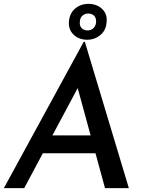

<svg xmlns="http://www.w3.org/2000/svg" viewBox="-21 -971 741 991"><path d="M104 0H-1L411 -755H417L644 0H521L361 -586L444 -636ZM227 -272H486L510 -180H184ZM335 -862Q339 -905 369.5 -929Q400 -953 443 -951Q484 -948 509 -922Q534 -896 529 -855Q526 -813 495 -788.5Q464 -764 423 -766Q382 -768 356.5 -794.5Q331 -821 335 -862ZM391 -858Q389 -839 399.5 -827Q410 -815 428 -814Q447 -813 460 -824.5Q473 -836 475 -856Q476 -877 466 -888.5Q456 -900 437 -901Q419 -902 405.5 -891Q392 -880 391 -858Z"/></svg>

Font: Josefin Sans Thin Medium
Style: Italic
Weight: 500
Italic angle: -7°
Version: Version 2.000